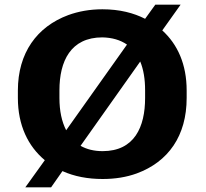

<svg xmlns="http://www.w3.org/2000/svg" viewBox="-20 -761 889 827"><path d="M679 -630 758 -741H649L605 -680C556 -705 496 -721 421 -721C367 -721 318 -712 274 -696C139 -646 57 -533 57 -371V-339C57 -221 101 -131 173 -71L89 46H200L249 -24C300 -1 358 10 422 10C476 10 525 2 569 -14C705 -64 784 -176 784 -339V-371C784 -484 745 -570 679 -630ZM421 -600C463 -599 498 -589 527 -569L265 -200C246 -237 236 -283 236 -339V-372C236 -497 284 -600 421 -600ZM422 -110C385 -110 353 -118 327 -133L584 -496C598 -462 605 -421 605 -372V-339C605 -214 559 -110 422 -110Z"/></svg>

Font: Asimov
Style: XWid
Weight: 500
Designer: Google
Version: Version 2.000980; 2014